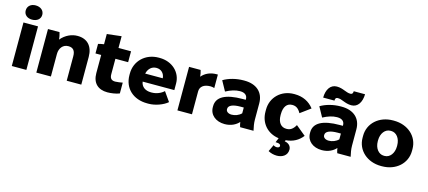

<svg xmlns="http://www.w3.org/2000/svg" viewBox="-66 -1377 4937 2215"><g transform="rotate(15 2402.5 -269.5)"><path d="M146 -577C207 -577 247 -611 247 -661C247 -712 206 -747 146 -747C88 -747 49 -712 49 -661C49 -611 88 -577 146 -577ZM60 0H234V-520H60Z M353 0H527V-269C527 -338 568 -390 631 -390H634C689 -390 716 -358 716 -292V0H890V-331C890 -457 822 -532 706 -532H703C636 -532 562 -501 507 -435C507 -457 498 -498 491 -520H353Z M1202 8C1244 8 1306 0 1346 -17V-146C1326 -142 1284 -135 1258 -135C1216 -135 1193 -154 1193 -205V-390H1345V-520H1195V-660L1023 -640V-518C999 -515 972 -509 955 -504V-390H1023V-173C1023 -56 1090 8 1202 8Z M1679 12H1697C1776 12 1870 -23 1920 -67L1842 -178C1810 -147 1756 -122 1698 -122H1689C1621 -122 1573 -157 1565 -216V-217H1943V-296C1943 -430 1833 -532 1685 -532H1673C1516 -532 1398 -420 1398 -269V-251C1398 -92 1513 12 1679 12ZM1569 -314C1583 -375 1625 -411 1677 -411H1680C1737 -411 1775 -370 1779 -314Z M2038 0H2212V-273C2212 -329 2254 -367 2337 -367C2352 -367 2370 -363 2382 -359V-520H2366C2292 -520 2231 -491 2191 -443C2190 -464 2183 -499 2176 -520H2038Z M2604 12C2681 12 2739 -20 2773 -59C2776 -36 2781 -17 2787 0H2947C2937 -45 2929 -84 2929 -130V-322C2929 -455 2840 -532 2697 -532H2686C2599 -532 2509 -508 2447 -470L2512 -352C2569 -383 2627 -401 2677 -401H2682C2741 -401 2768 -371 2768 -331V-322H2732C2526 -322 2423 -264 2423 -153V-142C2423 -50 2498 12 2604 12ZM2654 -114C2614 -114 2587 -134 2587 -161V-165C2587 -206 2636 -230 2731 -230H2769V-161C2739 -130 2694 -114 2654 -114Z M3280 208C3343 208 3404 175 3404 103C3404 63 3375 31 3326 24L3334 9C3419 2 3484 -34 3532 -96L3414 -193C3387 -144 3355 -120 3311 -120H3304C3243 -120 3202 -169 3202 -254V-266C3202 -355 3239 -404 3301 -404H3304C3347 -404 3378 -384 3406 -333L3527 -422C3474 -492 3395 -531 3298 -531H3290C3138 -531 3023 -421 3023 -274V-249C3023 -113 3113 -10 3249 8L3227 61C3276 61 3288 75 3288 91C3288 103 3276 114 3255 114C3236 114 3222 107 3214 100L3176 181C3205 198 3243 208 3280 208Z M3843 -720C3814 -731 3784 -742 3745 -742C3668 -742 3625 -674 3624 -578H3759C3759 -596 3762 -616 3790 -616C3815 -616 3837 -608 3861 -598C3890 -587 3921 -576 3960 -576C4036 -576 4079 -644 4081 -740H3946C3945 -722 3942 -702 3914 -702C3889 -702 3867 -711 3843 -720ZM3764 12C3841 12 3899 -20 3933 -59C3936 -36 3941 -17 3947 0H4107C4097 -45 4089 -84 4089 -130V-322C4089 -455 4000 -532 3857 -532H3846C3759 -532 3669 -508 3607 -470L3672 -352C3729 -383 3787 -401 3837 -401H3842C3901 -401 3928 -371 3928 -331V-322H3892C3686 -322 3583 -264 3583 -153V-142C3583 -50 3658 12 3764 12ZM3814 -114C3774 -114 3747 -134 3747 -161V-165C3747 -206 3796 -230 3891 -230H3929V-161C3899 -130 3854 -114 3814 -114Z M4472 12H4483C4650 12 4773 -99 4773 -248V-272C4773 -421 4650 -532 4483 -532H4472C4306 -532 4183 -421 4183 -272V-248C4183 -99 4306 12 4472 12ZM4473 -111C4411 -111 4363 -171 4363 -254V-266C4363 -349 4411 -409 4473 -409H4483C4545 -409 4592 -349 4592 -266V-254C4592 -171 4544 -111 4483 -111Z"/></g></svg>

Font: Fixel Display ExtraBold
Style: Regular
Weight: 800
Designer: AlfaBravo + MacPaw
Foundry: Kyrylo Tkachov, Marchela Mozhyna, Serhii Makarenko, Maria Weinstein, Zakhar Kryvoshyya
Version: Version 1.211